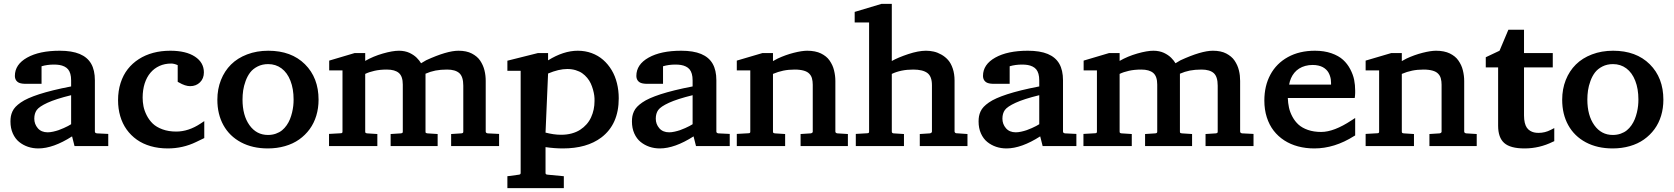

<svg xmlns="http://www.w3.org/2000/svg" viewBox="-20 -757 8674 995"><path d="M157.7 -142.1Q157.7 -113.8 176 -92.5Q194.3 -71.3 227.1 -71.3Q239.7 -71.3 255.1 -74.7Q270.5 -78.1 283.4 -82.5Q296.4 -86.9 310.3 -93.3Q324.2 -99.6 332.5 -104Q340.8 -108.4 348.6 -113.3V-263.7Q269 -244.1 226.1 -224.4Q183.1 -204.6 170.4 -186.8Q157.7 -168.9 157.7 -142.1ZM57.1 -363.8Q57.1 -422.9 120.6 -458.5Q184.1 -494.1 289.6 -494.1Q352.5 -494.1 392.8 -477.3Q433.1 -460.4 452.4 -426.8Q471.7 -393.1 471.7 -340.8V-75.7Q471.7 -71.8 473.9 -69.3Q476.1 -66.9 481.9 -65.9L541 -63V0H366.2L353.5 -50.3Q255.9 12.2 178.7 12.2Q150.4 12.2 125 3.7Q99.6 -4.9 79.1 -21.5Q58.6 -38.1 46.4 -65.4Q34.2 -92.8 34.2 -127.4Q34.2 -142.6 36.4 -154.5Q38.6 -166.5 44.4 -179.4Q50.3 -192.4 60.8 -203.4Q71.3 -214.4 87.6 -225.8Q104 -237.3 127.7 -247.8Q151.4 -258.3 182.9 -268.6Q214.4 -278.8 255.9 -289.1Q297.4 -299.3 348.6 -309.1V-340.3Q348.6 -359.9 344.5 -374.3Q340.3 -388.7 332.8 -397.7Q325.2 -406.7 313.5 -412.4Q301.8 -418 288.8 -420.2Q275.9 -422.4 259.8 -422.4Q242.2 -422.4 226.1 -420.2Q210 -418 195.3 -413.6V-322.8H106.4Q85.4 -323.7 74.7 -330.1Q62.5 -337.4 58.6 -351.6Q57.1 -357.4 57.1 -363.8Z M719.2 -251Q719.2 -228.5 723.6 -206.1Q728 -183.6 740.2 -159.4Q752.4 -135.3 771.2 -116.9Q790 -98.6 821.5 -86.9Q853 -75.2 893.1 -75.2Q957 -75.2 1019.5 -116.7L1038.6 -129.4V-41.5L996.1 -21Q927.7 12.2 849.1 12.2Q801.8 12.2 761 0.5Q720.2 -11.2 689.2 -33.2Q658.2 -55.2 636.2 -85.9Q614.3 -116.7 603 -155.3Q591.8 -193.8 591.8 -237.8Q591.8 -286.1 605 -327.1Q618.2 -368.2 642.1 -398.7Q666 -429.2 699.5 -450.7Q732.9 -472.2 774.2 -483.2Q815.4 -494.1 862.3 -494.1Q943.8 -494.1 990.2 -463.6Q1036.6 -433.1 1036.6 -381.8Q1036.6 -350.1 1016.4 -330.3Q996.1 -310.5 965.3 -310.5Q939.9 -310.5 907.2 -329.6L900.9 -333V-419.4Q882.3 -427.7 867.2 -427.7Q850.6 -427.7 835.2 -424.6Q819.8 -421.4 806.4 -415.3Q793 -409.2 781.2 -400.4Q769.5 -391.6 759.8 -380.1Q750 -368.7 742.4 -354.5Q734.9 -340.3 729.7 -324.2Q724.6 -308.1 721.9 -289.6Q719.2 -271 719.2 -251Z M1236.8 -241.2Q1236.8 -158.7 1272.9 -108.2Q1309.1 -57.6 1368.7 -57.6Q1390.6 -57.6 1409.4 -64.2Q1428.2 -70.8 1441.7 -81.8Q1455.1 -92.8 1465.6 -107.9Q1476.1 -123 1482.7 -139.4Q1489.3 -155.8 1493.7 -174.1Q1498 -192.4 1499.8 -208.7Q1501.5 -225.1 1501.5 -241.2Q1501.5 -296.9 1485.1 -338.6Q1468.8 -380.4 1439 -402.6Q1409.2 -424.8 1369.6 -424.8Q1339.4 -424.8 1315.2 -412.6Q1291 -400.4 1276.6 -381.6Q1262.2 -362.8 1252.9 -337.4Q1243.7 -312 1240.2 -288.6Q1236.8 -265.1 1236.8 -241.2ZM1106.4 -240.2Q1106.4 -295.4 1125 -342.3Q1143.6 -389.2 1177.2 -422.6Q1210.9 -456.1 1260.7 -475.1Q1310.5 -494.1 1370.6 -494.1Q1489.7 -494.1 1560.3 -424.1Q1630.9 -354 1630.9 -240.2Q1630.9 -196.3 1619.1 -157.5Q1607.4 -118.7 1584.7 -87.6Q1562 -56.6 1530.3 -34.2Q1498.5 -11.7 1457 0.2Q1415.5 12.2 1367.7 12.2Q1288.6 12.2 1229 -19.5Q1169.4 -51.3 1137.9 -108.2Q1106.4 -165 1106.4 -240.2Z M2047.9 -494.1Q2063 -494.1 2076.9 -491.2Q2090.8 -488.3 2101.8 -483.2Q2112.8 -478 2122.3 -471.7Q2131.8 -465.3 2139.4 -457.8Q2147 -450.2 2152.3 -443.4Q2157.7 -436.5 2162.1 -429.2L2188.5 -444.8Q2295.9 -494.1 2356 -494.1Q2376.5 -494.1 2394 -490.5Q2411.6 -486.8 2425 -479.7Q2438.5 -472.7 2449.5 -463.6Q2460.4 -454.6 2468.3 -442.9Q2476.1 -431.2 2481.7 -418.7Q2487.3 -406.2 2490.7 -392.3Q2494.1 -378.4 2495.6 -365Q2497.1 -351.6 2497.1 -337.4V-75.7Q2497.1 -67.4 2507.3 -65.9L2566.4 -63V0H2317.9V-62.5L2371.1 -65.9Q2377.4 -66.9 2379.2 -68.8Q2380.9 -70.8 2380.9 -75.2V-313Q2380.9 -359.9 2360.1 -378.2Q2339.4 -396.5 2296.9 -396.5Q2263.2 -396.5 2236.8 -391.4Q2210.4 -386.2 2185.1 -375V-75.2Q2185.1 -72.3 2185.5 -70.6Q2186 -68.8 2188.2 -67.6Q2190.4 -66.4 2194.8 -65.9L2248 -62.5V0H2004.4V-62.5L2057.6 -65.9Q2064 -66.9 2065.7 -68.8Q2067.4 -70.8 2067.4 -75.2V-318.8Q2067.4 -361.3 2046.9 -378.9Q2026.4 -396.5 1984.9 -396.5Q1948.7 -396.5 1920.7 -390.1Q1892.6 -383.8 1872.6 -374V-75.2Q1872.6 -70.8 1874.3 -68.8Q1876 -66.9 1882.3 -65.9L1935.5 -62.5V0H1685.1V-63L1745.1 -66.4Q1748.5 -66.4 1750.5 -67.1Q1752.4 -67.9 1753.4 -69.1Q1754.4 -70.3 1754.6 -71.8Q1754.9 -73.2 1754.9 -75.2V-392.1H1686V-442.9L1817.4 -481.9H1872.6V-441.4Q1914.1 -465.3 1964.4 -479.7Q2014.6 -494.1 2047.9 -494.1Z M3061 -233.4Q3061.5 -247.6 3059.6 -262Q3057.6 -276.4 3053 -293Q3048.3 -309.6 3041.5 -324.5Q3034.7 -339.4 3023.2 -353.3Q3011.7 -367.2 2997.6 -377.2Q2983.4 -387.2 2963.4 -393.3Q2943.4 -399.4 2919.9 -399.4Q2897.9 -399.4 2873 -393.6Q2848.1 -387.7 2820.3 -376L2807.1 -69.8Q2828.1 -64.5 2848.1 -61.5Q2868.2 -58.6 2887.7 -58.6Q2917.5 -58.6 2942.6 -65.4Q2967.8 -72.3 2986.6 -84.5Q3005.4 -96.7 3019.8 -113Q3034.2 -129.4 3043.2 -149.2Q3052.2 -168.9 3056.6 -189.9Q3061 -210.9 3061 -233.4ZM2820.3 -444.3Q2900.4 -494.1 2974.1 -494.1Q3012.7 -494.1 3046.4 -481.7Q3080.1 -469.2 3105.7 -446.8Q3131.3 -424.3 3149.7 -393.8Q3168 -363.3 3177.2 -325.9Q3186.5 -288.6 3186.5 -247.6Q3186.5 -112.8 3096.2 -44.4Q3021 12.2 2897 12.2Q2853.5 12.2 2807.1 5.4V139.6Q2807.1 143.6 2809.6 145.8Q2812 147.9 2819.8 148.4L2901.9 156.2V217.8H2609.4V156.2L2668 148.4Q2671.9 147.9 2674.1 147Q2676.3 146 2677.2 144.3Q2678.2 142.6 2678.2 139.6V-390.1H2609.4V-442.4L2767.1 -481.9H2820.3Z M3378.4 -142.1Q3378.4 -113.8 3396.7 -92.5Q3415 -71.3 3447.8 -71.3Q3460.4 -71.3 3475.8 -74.7Q3491.2 -78.1 3504.2 -82.5Q3517.1 -86.9 3531 -93.3Q3544.9 -99.6 3553.2 -104Q3561.5 -108.4 3569.3 -113.3V-263.7Q3489.7 -244.1 3446.8 -224.4Q3403.8 -204.6 3391.1 -186.8Q3378.4 -168.9 3378.4 -142.1ZM3277.8 -363.8Q3277.8 -422.9 3341.3 -458.5Q3404.8 -494.1 3510.3 -494.1Q3573.2 -494.1 3613.5 -477.3Q3653.8 -460.4 3673.1 -426.8Q3692.4 -393.1 3692.4 -340.8V-75.7Q3692.4 -71.8 3694.6 -69.3Q3696.8 -66.9 3702.6 -65.9L3761.7 -63V0H3586.9L3574.2 -50.3Q3476.6 12.2 3399.4 12.2Q3371.1 12.2 3345.7 3.7Q3320.3 -4.9 3299.8 -21.5Q3279.3 -38.1 3267.1 -65.4Q3254.9 -92.8 3254.9 -127.4Q3254.9 -142.6 3257.1 -154.5Q3259.3 -166.5 3265.1 -179.4Q3271 -192.4 3281.5 -203.4Q3292 -214.4 3308.3 -225.8Q3324.7 -237.3 3348.4 -247.8Q3372.1 -258.3 3403.6 -268.6Q3435.1 -278.8 3476.6 -289.1Q3518.1 -299.3 3569.3 -309.1V-340.3Q3569.3 -359.9 3565.2 -374.3Q3561 -388.7 3553.5 -397.7Q3545.9 -406.7 3534.2 -412.4Q3522.5 -418 3509.5 -420.2Q3496.6 -422.4 3480.5 -422.4Q3462.9 -422.4 3446.8 -420.2Q3430.7 -418 3416 -413.6V-322.8H3327.1Q3306.2 -323.7 3295.4 -330.1Q3283.2 -337.4 3279.3 -351.6Q3277.8 -357.4 3277.8 -363.8Z M4191.9 -317.9Q4191.9 -327.1 4190.9 -335Q4189.9 -342.8 4188 -350.3Q4186 -357.9 4182.6 -363.8Q4179.2 -369.6 4174.1 -375Q4168.9 -380.4 4161.9 -384.3Q4154.8 -388.2 4145.5 -390.9Q4136.2 -393.6 4124.5 -395Q4112.8 -396.5 4098.6 -396.5Q4066.4 -396.5 4039.3 -390.9Q4012.2 -385.3 3985.8 -374V-75.2Q3985.8 -70.8 3987.5 -68.8Q3989.3 -66.9 3995.6 -65.9L4048.8 -62.5V0H3798.3V-63L3858.4 -66.4Q3861.8 -66.4 3863.8 -67.1Q3865.7 -67.9 3866.7 -69.1Q3867.7 -70.3 3867.9 -71.8Q3868.2 -73.2 3868.2 -75.2V-392.1H3798.3V-442.9L3930.7 -481.9H3985.8V-440.4L4010.3 -453.6Q4051.3 -472.7 4093.5 -483.4Q4135.7 -494.1 4163.1 -494.1Q4184.1 -494.1 4202.4 -490.5Q4220.7 -486.8 4234.6 -480Q4248.5 -473.1 4259.8 -464.1Q4271 -455.1 4279.1 -443.4Q4287.1 -431.6 4293 -419.2Q4298.8 -406.7 4302.2 -392.6Q4305.7 -378.4 4307.4 -364.7Q4309.1 -351.1 4309.1 -336.4V-75.7Q4309.1 -67.4 4319.3 -65.9L4374 -62.5V0H4128.9V-62.5L4181.6 -65.9Q4184.6 -66.4 4186.5 -67.4Q4188.5 -68.4 4189.5 -69.3Q4190.4 -70.3 4191.2 -71.8Q4191.9 -73.2 4191.9 -74Q4191.9 -74.7 4191.9 -75.2Z M4601.6 -440.9Q4633.8 -459 4686.5 -476.6Q4739.3 -494.1 4778.8 -494.1Q4799.3 -494.1 4818.8 -489.7Q4838.4 -485.4 4858.4 -474.1Q4878.4 -462.9 4893.3 -446Q4908.2 -429.2 4917.5 -401.6Q4926.8 -374 4926.8 -339.4V-75.7Q4927.7 -68.4 4935.1 -66.4H4935.5H4937.5L4993.7 -62.5V0H4746.6V-62.5L4798.8 -65.9Q4800.8 -66.4 4801.3 -66.4Q4804.7 -67.4 4807.1 -69.6Q4809.6 -71.8 4809.6 -75.2V-315.4Q4809.6 -361.3 4785.6 -378.9Q4761.7 -396.5 4712.4 -396.5Q4648.9 -396.5 4601.6 -374V-75.2Q4601.6 -70.3 4604.2 -68.4Q4606.9 -66.4 4610.4 -65.9L4664.6 -62.5V0H4415V-63L4474.1 -66.4Q4480.5 -66.9 4482.2 -68.8Q4483.9 -70.8 4483.9 -75.7V-640.6H4409.2V-695.3L4547.4 -736.8H4601.6Z M5174.8 -142.1Q5174.8 -113.8 5193.1 -92.5Q5211.4 -71.3 5244.1 -71.3Q5256.8 -71.3 5272.2 -74.7Q5287.6 -78.1 5300.5 -82.5Q5313.5 -86.9 5327.4 -93.3Q5341.3 -99.6 5349.6 -104Q5357.9 -108.4 5365.7 -113.3V-263.7Q5286.1 -244.1 5243.2 -224.4Q5200.2 -204.6 5187.5 -186.8Q5174.8 -168.9 5174.8 -142.1ZM5074.2 -363.8Q5074.2 -422.9 5137.7 -458.5Q5201.2 -494.1 5306.6 -494.1Q5369.6 -494.1 5409.9 -477.3Q5450.2 -460.4 5469.5 -426.8Q5488.8 -393.1 5488.8 -340.8V-75.7Q5488.8 -71.8 5491 -69.3Q5493.2 -66.9 5499 -65.9L5558.1 -63V0H5383.3L5370.6 -50.3Q5272.9 12.2 5195.8 12.2Q5167.5 12.2 5142.1 3.7Q5116.7 -4.9 5096.2 -21.5Q5075.7 -38.1 5063.5 -65.4Q5051.3 -92.8 5051.3 -127.4Q5051.3 -142.6 5053.5 -154.5Q5055.7 -166.5 5061.5 -179.4Q5067.4 -192.4 5077.9 -203.4Q5088.4 -214.4 5104.7 -225.8Q5121.1 -237.3 5144.8 -247.8Q5168.5 -258.3 5200 -268.6Q5231.4 -278.8 5272.9 -289.1Q5314.5 -299.3 5365.7 -309.1V-340.3Q5365.7 -359.9 5361.6 -374.3Q5357.4 -388.7 5349.9 -397.7Q5342.3 -406.7 5330.6 -412.4Q5318.8 -418 5305.9 -420.2Q5293 -422.4 5276.9 -422.4Q5259.3 -422.4 5243.2 -420.2Q5227.1 -418 5212.4 -413.6V-322.8H5123.5Q5102.5 -323.7 5091.8 -330.1Q5079.6 -337.4 5075.7 -351.6Q5074.2 -357.4 5074.2 -363.8Z M5957.5 -494.1Q5972.7 -494.1 5986.6 -491.2Q6000.5 -488.3 6011.5 -483.2Q6022.5 -478 6032 -471.7Q6041.5 -465.3 6049.1 -457.8Q6056.6 -450.2 6062 -443.4Q6067.4 -436.5 6071.8 -429.2L6098.1 -444.8Q6205.6 -494.1 6265.6 -494.1Q6286.1 -494.1 6303.7 -490.5Q6321.3 -486.8 6334.7 -479.7Q6348.1 -472.7 6359.1 -463.6Q6370.1 -454.6 6377.9 -442.9Q6385.7 -431.2 6391.4 -418.7Q6397 -406.2 6400.4 -392.3Q6403.8 -378.4 6405.3 -365Q6406.7 -351.6 6406.7 -337.4V-75.7Q6406.7 -67.4 6417 -65.9L6476.1 -63V0H6227.5V-62.5L6280.8 -65.9Q6287.1 -66.9 6288.8 -68.8Q6290.5 -70.8 6290.5 -75.2V-313Q6290.5 -359.9 6269.8 -378.2Q6249 -396.5 6206.5 -396.5Q6172.9 -396.5 6146.5 -391.4Q6120.1 -386.2 6094.7 -375V-75.2Q6094.7 -72.3 6095.2 -70.6Q6095.7 -68.8 6097.9 -67.6Q6100.1 -66.4 6104.5 -65.9L6157.7 -62.5V0H5914.1V-62.5L5967.3 -65.9Q5973.6 -66.9 5975.3 -68.8Q5977.1 -70.8 5977.1 -75.2V-318.8Q5977.1 -361.3 5956.5 -378.9Q5936 -396.5 5894.5 -396.5Q5858.4 -396.5 5830.3 -390.1Q5802.2 -383.8 5782.2 -374V-75.2Q5782.2 -70.8 5783.9 -68.8Q5785.6 -66.9 5792 -65.9L5845.2 -62.5V0H5594.7V-63L5654.8 -66.4Q5658.2 -66.4 5660.2 -67.1Q5662.1 -67.9 5663.1 -69.1Q5664.1 -70.3 5664.3 -71.8Q5664.6 -73.2 5664.6 -75.2V-392.1H5595.7V-442.9L5727.1 -481.9H5782.2V-441.4Q5823.7 -465.3 5874 -479.7Q5924.3 -494.1 5957.5 -494.1Z M6653.8 -249Q6654.8 -222.7 6659.9 -199.2Q6665 -175.8 6677.7 -152.1Q6690.4 -128.4 6709.2 -111.3Q6728 -94.2 6758.1 -83.7Q6788.1 -73.2 6826.7 -73.2Q6893.1 -73.2 6983.9 -133.3L7002.9 -145.5V-55.2L6997.1 -51.8Q6896 12.2 6791 12.2Q6746.6 12.2 6707 1.7Q6667.5 -8.8 6635.5 -29.5Q6603.5 -50.3 6580.6 -79.8Q6557.6 -109.4 6544.9 -149.2Q6532.2 -189 6532.2 -235.8Q6532.2 -312 6563.5 -370.1Q6594.7 -428.2 6654.3 -461.2Q6713.9 -494.1 6794.4 -494.1Q6842.3 -494.1 6879.9 -481Q6917.5 -467.8 6940.2 -447Q6962.9 -426.3 6977.5 -398.2Q6992.2 -370.1 6997.6 -343.3Q7002.9 -316.4 7002.9 -287.6V-274.9Q7002.9 -269 7002 -259.8L7000.5 -249ZM6877.9 -327.1Q6877.9 -336.4 6876.7 -345.2Q6875.5 -354 6872.3 -363.5Q6869.1 -373 6864.5 -381.1Q6859.9 -389.2 6852.3 -396.5Q6844.7 -403.8 6835.2 -408.9Q6825.7 -414.1 6812.3 -417.2Q6798.8 -420.4 6782.7 -420.4Q6762.2 -420.4 6744.4 -415.5Q6726.6 -410.6 6712.4 -401.6Q6698.2 -392.6 6687.7 -379.9Q6677.2 -367.2 6670.4 -351.6Q6663.6 -335.9 6660.6 -318.4H6877.9Z M7450.7 -317.9Q7450.7 -327.1 7449.7 -335Q7448.7 -342.8 7446.8 -350.3Q7444.8 -357.9 7441.4 -363.8Q7438 -369.6 7432.9 -375Q7427.7 -380.4 7420.7 -384.3Q7413.6 -388.2 7404.3 -390.9Q7395 -393.6 7383.3 -395Q7371.6 -396.5 7357.4 -396.5Q7325.2 -396.5 7298.1 -390.9Q7271 -385.3 7244.6 -374V-75.2Q7244.6 -70.8 7246.3 -68.8Q7248 -66.9 7254.4 -65.9L7307.6 -62.5V0H7057.1V-63L7117.2 -66.4Q7120.6 -66.4 7122.6 -67.1Q7124.5 -67.9 7125.5 -69.1Q7126.5 -70.3 7126.7 -71.8Q7127 -73.2 7127 -75.2V-392.1H7057.1V-442.9L7189.5 -481.9H7244.6V-440.4L7269 -453.6Q7310.1 -472.7 7352.3 -483.4Q7394.5 -494.1 7421.9 -494.1Q7442.9 -494.1 7461.2 -490.5Q7479.5 -486.8 7493.4 -480Q7507.3 -473.1 7518.6 -464.1Q7529.8 -455.1 7537.8 -443.4Q7545.9 -431.6 7551.8 -419.2Q7557.6 -406.7 7561 -392.6Q7564.5 -378.4 7566.2 -364.7Q7567.9 -351.1 7567.9 -336.4V-75.7Q7567.9 -67.4 7578.1 -65.9L7632.8 -62.5V0H7387.7V-62.5L7440.4 -65.9Q7443.4 -66.4 7445.3 -67.4Q7447.3 -68.4 7448.2 -69.3Q7449.2 -70.3 7450 -71.8Q7450.7 -73.2 7450.7 -74Q7450.7 -74.7 7450.7 -75.2Z M7877.9 -158.7Q7877.9 -137.2 7881.8 -121.1Q7885.7 -105 7892.6 -95.2Q7899.4 -85.4 7909.4 -79.3Q7919.4 -73.2 7929.9 -70.8Q7940.4 -68.4 7953.6 -68.4Q7986.8 -68.4 8016.6 -84L8034.7 -93.3V-25.4L8027.8 -22.5Q7958 12.2 7880.4 12.2Q7807.1 12.2 7775.4 -15.9Q7743.7 -43.9 7743.7 -105.5V-407.7H7679.7V-460.4L7751 -494.1L7796.9 -603H7877.9V-481.9H8026.9V-407.7H7877.9Z M8206.1 -241.2Q8206.1 -158.7 8242.2 -108.2Q8278.3 -57.6 8337.9 -57.6Q8359.9 -57.6 8378.7 -64.2Q8397.5 -70.8 8410.9 -81.8Q8424.3 -92.8 8434.8 -107.9Q8445.3 -123 8451.9 -139.4Q8458.5 -155.8 8462.9 -174.1Q8467.3 -192.4 8469 -208.7Q8470.7 -225.1 8470.7 -241.2Q8470.7 -296.9 8454.3 -338.6Q8438 -380.4 8408.2 -402.6Q8378.4 -424.8 8338.9 -424.8Q8308.6 -424.8 8284.4 -412.6Q8260.3 -400.4 8245.8 -381.6Q8231.4 -362.8 8222.2 -337.4Q8212.9 -312 8209.5 -288.6Q8206.1 -265.1 8206.1 -241.2ZM8075.7 -240.2Q8075.7 -295.4 8094.2 -342.3Q8112.8 -389.2 8146.5 -422.6Q8180.2 -456.1 8230 -475.1Q8279.8 -494.1 8339.8 -494.1Q8459 -494.1 8529.5 -424.1Q8600.1 -354 8600.1 -240.2Q8600.1 -196.3 8588.4 -157.5Q8576.7 -118.7 8554 -87.6Q8531.2 -56.6 8499.5 -34.2Q8467.8 -11.7 8426.3 0.2Q8384.8 12.2 8336.9 12.2Q8257.8 12.2 8198.2 -19.5Q8138.7 -51.3 8107.2 -108.2Q8075.7 -165 8075.7 -240.2Z"/></svg>

Font: TAML ThiruValluvar
Style: Bold
Weight: 400
Version: Version 0.271; dev 7ad24fM